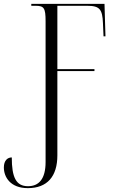

<svg xmlns="http://www.w3.org/2000/svg" viewBox="-31 -734 600 994"><path d="M113 240C214 240 266 179 266 70V-366H458V-376H266V-704H421C486 -704 499 -685 502 -614L505 -546H515L510 -714H131V-704H154C197 -704 205 -692 205 -624V105C205 193 170 230 114 230C52 230 30 184 30 81C8 81 -11 97 -11 133C-11 183 23 240 113 240Z"/></svg>

Font: Noto Serif Display ExtraCondensed Light
Style: Regular
Weight: 300
Width: 2
Designer: Monotype Design Team
Foundry: Monotype Imaging Inc.
Version: Version 2.009